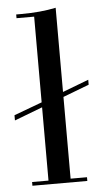

<svg xmlns="http://www.w3.org/2000/svg" viewBox="-60 -737 410 770"><g transform="rotate(-5 145.5 -351.5)"><path d="M194 -15H260V0H39V-15H105V-310L-8 -267V-288L105 -330V-675H34V-690H55Q133 -690 194 -703V-364L299 -404V-384L194 -344Z"/></g></svg>

Font: Elsie
Style: Regular
Weight: 400
Designer: Alejandro Inler
Foundry: Alejandro Inler
Version: 1.002